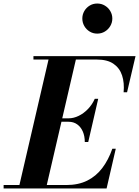

<svg xmlns="http://www.w3.org/2000/svg" viewBox="-68 -1068 788 1088"><path d="M37.5 0 211.5 -750H366.5L192.5 0ZM-47.5 0V-19.5H307.5Q376 -19.5 426.3 -44.5Q476.5 -69.5 511.4 -115.5Q546.3 -161.5 568.5 -225H588L536 0ZM412.5 -263.2Q412.5 -296.7 401.3 -322.6Q390 -348.5 369.5 -363.2Q349 -378 320.5 -378H254.5V-397.5H320.5Q349 -397.5 377.5 -411.3Q406 -425 430 -449.8Q454 -474.5 469 -508H488.5L432 -263.2ZM632.5 -545Q637.5 -598.5 623.8 -640.5Q610 -682.5 575.1 -706.5Q540.3 -730.5 481.8 -730.5H121.5V-750H700L652 -545ZM483 -877.5Q459 -877.5 439.9 -889.4Q420.7 -901.2 409.6 -920.7Q398.5 -940.2 398.5 -963Q398.5 -985.7 409.6 -1005.1Q420.7 -1024.5 439.9 -1036.2Q459 -1048 483 -1048Q507 -1048 526.4 -1036.2Q545.8 -1024.5 557.1 -1005.1Q568.5 -985.7 568.5 -963Q568.5 -940.2 557.1 -920.7Q545.8 -901.2 526.4 -889.4Q507 -877.5 483 -877.5Z"/></svg>

Font: Bodoni Moda
Style: Italic
Weight: 400
Italic angle: -13°
Designer: Owen Earl
Foundry: indestructible type
Version: Version 2.005